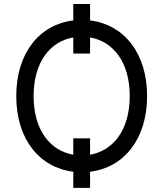

<svg xmlns="http://www.w3.org/2000/svg" viewBox="-20 -835 801 942"><path d="M421.9 -76V-156.2H339.5V-76C227.6 -95.2 144.9 -195 144.9 -363.6C144.9 -532.3 227.6 -632.1 339.5 -651.3V-572.4H421.9V-651.3C533.7 -632.1 616.5 -532.3 616.5 -363.6C616.5 -195 533.7 -95.2 421.9 -76ZM59.7 -363.6C59.7 -150.9 175.1 -12.1 339.5 7.5V86.6H421.9V7.5C586.3 -12.1 701.7 -150.9 701.7 -363.6C701.7 -576.3 586.3 -715.2 421.9 -734.7V-815.3H339.5V-734.7C175.1 -715.2 59.7 -576.3 59.7 -363.6Z"/></svg>

Font: Margiela Sans
Style: Regular
Weight: 400
Designer: Stefan Endress, Andreas Faust
Version: Version 1.100;FEAKit 1.0